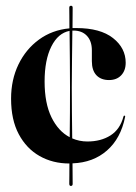

<svg xmlns="http://www.w3.org/2000/svg" viewBox="-20 -544 460 650"><path d="M223 -248Q223 -208 223.5 -163Q224 -118 224.5 -75.5Q248.5 -65 276 -65Q321.5 -65 354 -85.5Q386.5 -106 398 -149.5Q399 -153 401.5 -152.5Q404.5 -152 403.5 -148Q389 -75.5 342.2 -34.5Q295.5 6.5 225.5 9Q225.5 32.5 225.8 50.5Q226 68.5 226 78.5Q226 85.5 220 85.5Q214.5 85.5 214.5 78Q214.5 69 214.8 51Q215 33 215 9.5Q158.5 9.5 114 -15.8Q69.5 -41 43.5 -89.8Q17.5 -138.5 17.5 -210Q17.5 -274 42.5 -325.8Q67.5 -377.5 112 -410Q156.5 -442.5 215 -448Q215 -472.5 214.8 -491Q214.5 -509.5 214.5 -518Q214.5 -524.5 220.5 -524.5Q226 -524.5 226 -518Q226 -509.5 225.8 -491.2Q225.5 -473 225.5 -449Q232 -449 238.5 -449Q319.5 -449 362.5 -415.2Q405.5 -381.5 405.5 -331.5Q405.5 -305 390.2 -289Q375 -273 349 -273Q322 -273 306.5 -289.2Q291 -305.5 291 -337V-373.5Q291 -405 274.2 -422.8Q257.5 -440.5 229 -440.5Q227 -440.5 225 -440.5Q224.5 -396.5 223.8 -343.2Q223 -290 223 -248ZM131 -268Q131 -194.5 154.2 -147Q177.5 -99.5 216 -79.5Q216.5 -121 216.8 -164.8Q217 -208.5 217 -248Q217 -289.5 216.5 -342.5Q216 -395.5 215.5 -439.5Q176.5 -432 153.8 -386.5Q131 -341 131 -268Z"/></svg>

Font: Fraunces 144pt SemiBold
Style: Regular
Weight: 600
Version: Version 1.000;[0bf87f6ff]